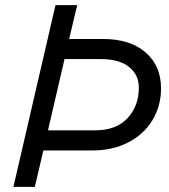

<svg xmlns="http://www.w3.org/2000/svg" viewBox="-20 -724 654 744"><path d="M379 -573Q484 -573 544 -521Q604 -469 604 -382Q604 -313 570.5 -258Q537 -203 476.5 -172Q416 -141 339 -141H148L115 0H32L195 -704H279L248 -573ZM349 -219Q431 -219 474.5 -266.5Q518 -314 518 -384Q518 -435 479.5 -465Q441 -495 372 -495H230L166 -219Z"/></svg>

Font: CBA Beacon Sans
Style: Italic
Weight: 400
Italic angle: -13°
Designer: Wei Huang
Foundry: Wei Huang
Version: Version 1.002